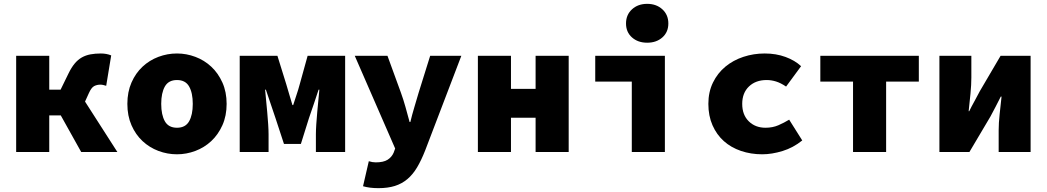

<svg xmlns="http://www.w3.org/2000/svg" viewBox="-20 -790 5440 998"><path d="M64 0V-500H236V-324H295L336 -408Q351 -439 368 -459.5Q385 -480 405.5 -491.5Q426 -503 450.5 -507.5Q475 -512 504 -512Q534 -512 558 -502L532 -344Q525 -346 517.5 -348Q510 -350 502 -350Q484 -350 469.5 -342.5Q455 -335 442 -306L422 -262L590 0H402L296 -190H236V0Z M900 12Q850 12 803.5 -5.5Q757 -23 721 -56.5Q685 -90 663.5 -139Q642 -188 642 -250Q642 -312 663.5 -361Q685 -410 721 -443.5Q757 -477 803.5 -494.5Q850 -512 900 -512Q949 -512 995.5 -494.5Q1042 -477 1078 -443.5Q1114 -410 1136 -361Q1158 -312 1158 -250Q1158 -188 1136 -139Q1114 -90 1078 -56.5Q1042 -23 995.5 -5.5Q949 12 900 12ZM900 -126Q944 -126 963 -159.5Q982 -193 982 -250Q982 -307 963 -340.5Q944 -374 900 -374Q856 -374 837 -340.5Q818 -307 818 -250Q818 -193 837 -159.5Q856 -126 900 -126Z M1226 0V-500H1422L1468 -352Q1477 -322 1484.5 -296Q1492 -270 1500 -244H1504Q1512 -270 1521 -296Q1530 -322 1538 -352L1579 -500H1774V0H1622V-92Q1622 -113 1624 -144Q1626 -175 1629 -207.5Q1632 -240 1635 -271Q1638 -302 1640 -324H1636Q1625 -289 1611 -249Q1597 -209 1586 -176L1544 -42H1456L1412 -176Q1401 -209 1387 -250Q1373 -291 1362 -324H1358Q1360 -302 1363 -271Q1366 -240 1369 -207.5Q1372 -175 1374 -144Q1376 -113 1376 -92V0Z M1947 188Q1924 188 1904 185.5Q1884 183 1867 178L1897 48Q1916 54 1933 54Q1973 54 1994.5 40.5Q2016 27 2026 4L2034 -18L1824 -500H1994L2064 -308Q2077 -272 2087.5 -234.5Q2098 -197 2109 -156H2113Q2122 -194 2133.5 -232Q2145 -270 2156 -308L2216 -500H2378L2190 -8Q2170 43 2148 80Q2126 117 2097.5 141Q2069 165 2032.5 176.5Q1996 188 1947 188Z M2464 0V-500H2636V-328H2764V-500H2936V0H2764V-178H2636V0Z M3264 0V-366H3074V-500H3436V0ZM3344 -568Q3296 -568 3265 -595.5Q3234 -623 3234 -668Q3234 -713 3265 -741.5Q3296 -770 3344 -770Q3392 -770 3423 -741.5Q3454 -713 3454 -668Q3454 -623 3423 -595.5Q3392 -568 3344 -568Z M3942 12Q3883 12 3831.5 -5.5Q3780 -23 3742.5 -56.5Q3705 -90 3683.5 -139Q3662 -188 3662 -250Q3662 -312 3686 -361Q3710 -410 3750.5 -443.5Q3791 -477 3844 -494.5Q3897 -512 3955 -512Q4014 -512 4063 -494Q4112 -476 4144 -446L4066 -340Q4038 -359 4013.5 -366.5Q3989 -374 3965 -374Q3908 -374 3873 -340.5Q3838 -307 3838 -250Q3838 -193 3872 -159.5Q3906 -126 3959 -126Q3996 -126 4026 -139Q4056 -152 4082 -168L4150 -60Q4103 -22 4047.5 -5Q3992 12 3942 12Z M4414 0V-366H4244V-500H4756V-366H4586V0Z M4863 0V-500H5029V-387Q5029 -350 5024.5 -303.5Q5020 -257 5015 -212H5018Q5029 -235 5045.5 -264.5Q5062 -294 5073 -316L5181 -500H5337V0H5171V-113Q5171 -150 5176 -196Q5181 -242 5186 -288H5182Q5171 -265 5155 -235Q5139 -205 5128 -184L5019 0Z"/></svg>

Font: Source Code Pro Black
Style: Regular
Weight: 900
Monospace: yes
Designer: Paul D. Hunt, Teo Tuominen
Foundry: Adobe Systems Incorporated
Version: Version 2.030;PS 1.000;hotconv 16.6.51;makeotf.lib2.5.65220